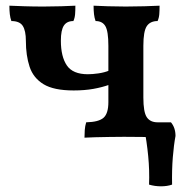

<svg xmlns="http://www.w3.org/2000/svg" viewBox="-20 -481 656 675"><path d="M541 3Q513 1 481 0.5Q449 0 416 0Q391 0 364 0.5Q337 1 314 1.5Q291 2 277 3Q277 -10 278 -24Q279 -38 283 -51Q327 -52 344 -67Q361 -82 361 -122V-320Q361 -371 350.5 -389Q340 -407 316 -407Q312 -418 310.5 -431Q309 -444 309 -461Q329 -460 359.5 -459Q390 -458 422 -458Q456 -458 488 -459Q520 -460 541 -461Q541 -444 540 -431Q539 -418 534 -407Q508 -407 496 -389Q484 -371 484 -320V-138Q484 -87 496 -69Q508 -51 534 -51Q539 -40 540 -27.5Q541 -15 541 3ZM239 -163Q169 -163 133 -185Q97 -207 84 -246.5Q71 -286 71 -337Q71 -373 60 -390Q49 -407 20 -407Q16 -418 14.5 -431Q13 -444 13 -461Q35 -460 66.5 -459Q98 -458 133 -458Q165 -458 195.5 -459Q226 -460 245 -461Q245 -444 244 -431Q243 -418 238 -407Q215 -407 204.5 -391Q194 -375 194 -338Q194 -282 215 -251Q236 -220 289 -220Q305 -220 326 -223Q347 -226 364 -233V-183Q339 -174 308 -168.5Q277 -163 239 -163ZM504 168Q506 119 501 67.5Q496 16 487 -29V-51H581Q597 -32 597 -3Q591 29 587.5 72.5Q584 116 585 168Q568 174 546 174Q524 174 504 168Z"/></svg>

Font: Vollkorn SemiBold
Style: Regular
Weight: 600
Designer: Friedrich Althausen
Foundry: Friedrich Althausen
Version: Version 5.000